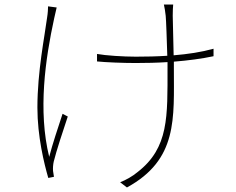

<svg xmlns="http://www.w3.org/2000/svg" viewBox="-20 -784 1040 847"><path d="M230 -751 192 -756C192 -745 191 -726 188 -708C177 -623 145 -470 145 -309C145 -182 175 -61 193 1L218 -4C217 -11 215 -21 214 -30C213 -42 214 -58 217 -71C227 -113 261 -217 279 -270L256 -282C235 -219 211 -146 197 -92C147 -296 180 -524 219 -703C223 -720 227 -739 230 -751ZM408 -546V-513C445 -509 525 -506 578 -506C624 -506 672 -507 719 -510V-485C719 -269 725 -132 587 -25C566 -7 534 11 510 20L540 43C765 -80 747 -261 747 -485V-512C810 -517 870 -525 922 -536V-569C868 -554 808 -545 746 -540L742 -715C742 -737 743 -753 744 -764H703C706 -749 709 -735 711 -714C713 -694 716 -604 718 -538C672 -535 625 -534 579 -534C524 -534 446 -539 408 -546Z"/></svg>

Font: Harano Aji Gothic K1 ExtraLight
Style: Regular
Weight: 250
Foundry: Masamichi Hosoda
Version: HaranoAjiGothicK1-ExtraLight version 20230610;ttx 4.39.4